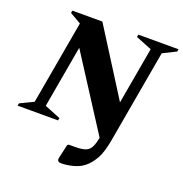

<svg xmlns="http://www.w3.org/2000/svg" viewBox="-180 -796 1116 1173"><g transform="rotate(20 378.0 -210.0)"><path d="M-25 0 -22 -16 65 -58 161 -602 88 -644 91 -660H286L556 -233L621 -602L517 -644L520 -660H781L778 -644L693 -602L586 5Q572 85 547 128.5Q522 172 490 197Q462 219 421.5 229.5Q381 240 345 240Q315 240 322 211L342 123L350 117H388Q432 117 456 109Q480 101 492.5 78.5Q505 56 513 13L208 -461L137 -58L241 -16L238 0Z"/></g></svg>

Font: Spectral SC ExtraBold
Style: Italic
Weight: 800
Italic angle: -10°
Designer: Jean-Baptiste Levee
Foundry: Production Type
Version: Version 2.001